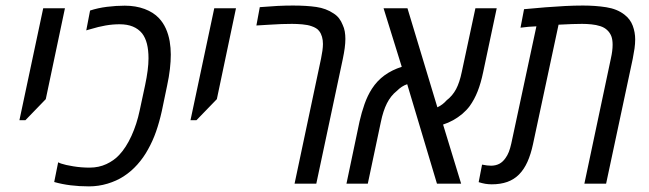

<svg xmlns="http://www.w3.org/2000/svg" viewBox="-20 -660 2331 690"><path d="M49.8 -228 135.3 -630.4H213.4L144.5 -303.7L71.3 -228Z M299.8 9.8Q264.6 9.8 233.6 5.9Q202.6 2 174.8 -5.9L189 -76.7Q190.9 -75.7 193.4 -74.7Q195.8 -73.7 199.2 -72.3Q214.8 -66.9 243.4 -62.3Q272 -57.6 301.8 -57.6Q335 -57.6 362.3 -70.3Q389.6 -83 408.2 -103Q433.1 -129.4 452.4 -171.6Q471.7 -213.9 481.9 -262.7L501.5 -354Q507.3 -381.3 510.5 -405.8Q513.7 -430.2 513.7 -450.7Q513.7 -480 508.1 -502.4Q502.4 -524.9 490.7 -540Q477.5 -556.2 457.5 -564.5Q437.5 -572.8 409.7 -572.8Q384.8 -572.8 359.4 -568.4Q334 -564 305.2 -555.2Q299.8 -553.7 296.1 -552.7Q292.5 -551.8 290 -550.8L303.7 -622.1Q331.1 -631.3 364.5 -635.5Q397.9 -639.6 428.2 -639.6Q467.8 -639.6 499.8 -627.7Q531.7 -615.7 551.3 -594.7Q566.4 -578.6 575.9 -557.6Q585.4 -536.6 589.8 -511.7Q593.8 -487.8 593.8 -463.9Q593.8 -439.9 590.6 -411.9Q587.4 -383.8 580.6 -352.5L561.5 -260.7Q552.7 -221.2 540.8 -187Q528.8 -152.8 511.7 -122.6Q496.1 -93.8 473.6 -68.6Q451.2 -43.5 423.8 -25.9Q398.9 -9.8 366.5 0Q334 9.8 299.8 9.8Z M664.6 -228 750 -630.4H828.1L759.3 -303.7L686 -228Z M1038.6 0 1133.8 -449.7Q1136.7 -463.4 1138.7 -477.8Q1140.6 -492.2 1140.6 -502Q1140.6 -516.1 1137.2 -527.8Q1133.8 -539.6 1127.4 -547.9Q1123 -554.2 1115.7 -558.6Q1108.4 -563 1099.6 -565.9Q1085.9 -570.8 1066.2 -572.5Q1046.4 -574.2 1029.3 -574.2Q1010.7 -574.2 991.2 -573.5Q971.7 -572.8 949.5 -571.3Q927.2 -569.8 901.4 -568.4L913.6 -634.3Q948.2 -637.2 977.3 -638.7Q1006.3 -640.1 1032.7 -640.1Q1081.1 -640.1 1116.5 -635Q1151.9 -629.9 1178.7 -611.8Q1190.4 -604.5 1198.5 -594Q1206.5 -583.5 1211.4 -570.8Q1216.8 -559.6 1219 -546.9Q1221.2 -534.2 1221.2 -520Q1221.2 -505.4 1218.8 -487.1Q1216.3 -468.8 1211.9 -447.8L1116.7 0Z M1225.1 0 1272 -223.1Q1279.3 -255.4 1290 -285.9Q1300.8 -316.4 1316.4 -340.8Q1335 -369.6 1361.8 -389.2Q1388.7 -408.7 1423.8 -419.9L1358.4 -630.4H1444.3L1551.8 -274.4Q1561.5 -278.8 1569.8 -285.2Q1578.1 -291.5 1585.4 -299.8Q1606.4 -315.9 1619.1 -339.8Q1631.8 -363.8 1639.6 -401.9L1688.5 -630.4H1765.1L1716.3 -400.4Q1708 -360.8 1696.5 -331.8Q1685.1 -302.7 1668 -278.8Q1656.7 -263.7 1641.4 -250.7Q1626 -237.8 1608.4 -228Q1590.8 -218.3 1572.3 -212.4L1637.2 0H1550.3L1443.4 -357.4Q1433.1 -354 1423.8 -347.9Q1414.6 -341.8 1405.8 -333Q1384.3 -315.9 1370.6 -288.8Q1356.9 -261.7 1348.6 -221.2L1301.8 0Z M1747.1 2.4Q1735.4 2.4 1723.9 0.5Q1712.4 -1.5 1700.2 -5.4L1712.4 -68.4Q1731.4 -64.5 1745.6 -64.5Q1762.2 -64.9 1774.7 -71.5Q1787.1 -78.1 1796.9 -92.3Q1803.7 -101.6 1808.6 -114Q1813.5 -126.5 1817.4 -144L1907.7 -565.4Q1893.6 -564.9 1879.2 -563.7Q1864.7 -562.5 1850.6 -560.5L1863.3 -627Q1904.3 -630.9 1940.9 -633.8Q1977.5 -636.7 2011 -638.4Q2044.4 -640.1 2075.2 -640.1Q2119.6 -640.1 2158.7 -634Q2197.8 -627.9 2224.1 -607.4Q2245.1 -591.3 2253.9 -567.6Q2262.7 -543.9 2262.7 -518.6Q2262.7 -502.9 2260.3 -485.6Q2257.8 -468.3 2253.9 -448.7L2158.2 0H2080.1L2175.3 -449.7Q2181.6 -477.5 2181.6 -499Q2181.6 -518.1 2176.8 -530.3Q2171.9 -542.5 2162.6 -551.3Q2152.8 -561 2137.7 -565.9Q2122.6 -570.8 2105.2 -572.5Q2087.9 -574.2 2071.8 -574.2Q2057.6 -574.2 2035.9 -573.5Q2014.2 -572.8 1987.3 -571.3L1895.5 -142.1Q1887.7 -105.5 1875.5 -78.4Q1863.3 -51.3 1845.5 -33.2Q1827.6 -15.1 1803.2 -6.3Q1778.8 2.4 1747.1 2.4Z"/></svg>

Font: Open Sans SemiCondensed
Style: Italic
Weight: 400
Width: 4
Italic angle: -12°
Designer: Monotype Design Team
Foundry: Monotype Imaging Inc.
Version: Version 3.000